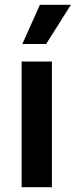

<svg xmlns="http://www.w3.org/2000/svg" viewBox="-20 -779 315 799"><path d="M70 0V-523H196V0ZM172 -596H73L146 -759H275Z"/></svg>

Font: Bricolage Grotesque 17pt SemiBold
Style: Regular
Weight: 600
Version: Version 1.001;gftools[0.9.33.dev8+g029e19f]